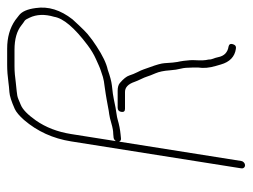

<svg xmlns="http://www.w3.org/2000/svg" viewBox="-102 -544 688 523"><g transform="rotate(-90 241.5 -282.0)"><path d="M207.1 -285H253.1C265.5 -285 274.6 -276.3 280.5 -259C282.1 -254.3 284.6 -248.7 287.8 -242C291.1 -235.3 293.5 -229.5 295.1 -224.5C296.6 -219.5 299.5 -212 303.8 -202.1C308.1 -192.1 310.8 -179.2 311.9 -163.3C312.7 -151.4 314.4 -140.8 316.8 -131.5C318.5 -125.2 319.4 -115 319.5 -101L319.6 -86C317.2 -71 318.7 -54.8 323.9 -37.5C325.2 -33.2 326.5 -28.7 327.8 -24C334.7 0.2 348.9 13.9 370.3 17C376.8 18.3 381 15.7 383.1 9C385.1 2.3 382.9 -1.7 376.5 -3C368.9 -4.1 362.6 -7 357.5 -11.8C352.7 -16.3 349.3 -23.1 347.6 -32C346.6 -36.7 345.3 -41 343.6 -45C341.9 -49 341.1 -53.3 341.2 -58C339.1 -65.9 338.5 -77.6 339.5 -93.2C340.1 -102 339.5 -112.6 337.8 -125C336.9 -131.7 335.8 -137.5 334.7 -142.5C333.6 -147.5 332.5 -159.1 331.4 -177.5C330.9 -185.8 327.2 -199.1 320.4 -217.5C318.1 -223.8 316.2 -229.3 314.6 -234C313 -238.7 310.4 -244.5 306.8 -251.5C303.3 -258.5 300.3 -265.8 297.9 -273.3C295.5 -280.8 288.6 -289.4 277.4 -299C272.7 -303 265.6 -305 256.3 -305H210.3C203.6 -305 199.8 -301.7 198.7 -295C197.7 -288.3 200.5 -285 207.1 -285ZM119.1 -310 138.4 -432C144.3 -469.1 156.7 -501.1 175.6 -528C191.3 -550.2 205.4 -563.9 218.1 -569C223.1 -571 228.3 -573.2 233.6 -575.5C239 -577.8 246.1 -579.3 254.9 -580C263.6 -580.7 271.6 -581.5 278.8 -582.5C285.9 -583.5 293.2 -584.3 300.7 -585C308.1 -585.7 315.8 -586 323.8 -586H367.8C396.7 -586 419.1 -579.7 434.8 -567C438.9 -563.7 443.1 -560.7 447.4 -558C449.7 -556 452.4 -551.7 455.3 -545C464.5 -525.7 465.3 -503.4 457.7 -478C453.7 -452.9 428.1 -422.7 380.9 -387.2C367.8 -377.3 354.9 -369.6 342.2 -364C336.1 -361.3 330.5 -358.8 325.5 -356.5C320.4 -354.2 315.3 -352.2 310 -350.5C304.7 -348.8 299.4 -347.1 293.9 -345.2C288.4 -343.4 278.5 -341.6 264.3 -340C258.6 -339.3 252.9 -338.5 247.5 -337.5C242 -336.5 237 -335.7 232.6 -335C228.1 -334.3 221.8 -333.2 213.5 -331.5C205.2 -329.8 198.2 -328.7 192.4 -328C186.7 -327.3 178.2 -325.3 167 -322C155.8 -318.7 146.2 -317 138.2 -317L128 -316C124.6 -315.3 121.6 -313.3 119.1 -310ZM117.7 -301C119.7 -297 122.8 -295.3 126.9 -296L137 -297C150.6 -298.3 164.2 -301 177.8 -305C182.3 -306.3 187.3 -307.3 192.8 -308C203.2 -309.3 216.7 -311.8 233.5 -315.5C238 -316.5 242.8 -317.3 247.9 -318C253 -318.7 260.8 -319.6 271.4 -320.8C281.9 -322 296 -325.8 313.6 -332C330.9 -335.7 352.2 -345.9 377.4 -362.5C390.1 -370.8 399.1 -377.3 404.5 -382C412.2 -387.1 427.6 -402.5 450.8 -428C476.4 -460.7 486.7 -494 481.6 -528C478.7 -550.8 472 -566.1 461.4 -574C456.9 -577.3 452.6 -580.7 448.5 -584C427.3 -598.7 401.5 -606 371 -606H327C311.6 -606 295.6 -604.8 278.9 -602.5C271.8 -601.5 263 -600.6 252.6 -599.9C242.2 -599.2 227 -594.3 206.8 -585.3C198.3 -581.4 188.2 -573 176.7 -560C145.6 -523.8 126.2 -481.1 118.4 -432L44.9 32C44.5 34.7 45.1 37 46.8 39C48.5 41 50.7 42 53.3 42C56 42 58.5 41 60.8 39C63.1 37 64.5 34.7 64.9 32Z"/></g></svg>

Font: Proton
Style: RgIt
Weight: 500
Version: Version 1.017